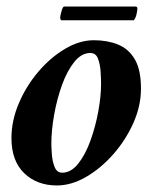

<svg xmlns="http://www.w3.org/2000/svg" viewBox="-20 -561 484 587"><path d="M389 -499H167Q167 -499 165.5 -501Q164 -503 164 -507Q164 -512 168 -526.5Q172 -541 176 -541H395Q400 -541 400 -534Q400 -530 397.5 -518Q395 -506 389 -499ZM267 -438Q308 -438 340.5 -425Q373 -412 392 -380Q411 -348 411 -290Q411 -237 387.5 -184.5Q364 -132 326 -89Q288 -46 243 -20Q198 6 154 6Q93 6 54 -31.5Q15 -69 15 -139Q15 -192 37.5 -245Q60 -298 97 -341.5Q134 -385 178.5 -411.5Q223 -438 267 -438ZM256 -399Q229 -399 207 -371.5Q185 -344 169.5 -301Q154 -258 145.5 -210Q137 -162 137 -122Q137 -111 138.5 -89.5Q140 -68 147 -50.5Q154 -33 170 -33Q197 -33 219 -60.5Q241 -88 256.5 -131Q272 -174 280.5 -220.5Q289 -267 289 -305Q289 -321 287.5 -343Q286 -365 279.5 -382Q273 -399 256 -399Z"/></svg>

Font: Amiri
Style: Bold Italic
Weight: 700
Italic angle: 10°
Designer: Khaled Hosny
Version: Version 0.113